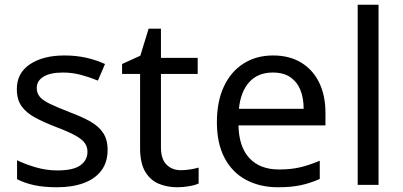

<svg xmlns="http://www.w3.org/2000/svg" viewBox="-20 -780 1702 810"><path d="M434 -148Q434 -96 408 -61Q382 -26 334 -8Q286 10 220 10Q164 10 123.5 1Q83 -8 52 -24V-104Q84 -88 129.5 -74.5Q175 -61 222 -61Q289 -61 319 -82.5Q349 -104 349 -140Q349 -160 338 -176Q327 -192 298.5 -208Q270 -224 217 -244Q165 -264 128 -284Q91 -304 71 -332Q51 -360 51 -404Q51 -472 106.5 -509Q162 -546 252 -546Q301 -546 343.5 -536.5Q386 -527 423 -510L393 -440Q359 -454 322 -464Q285 -474 246 -474Q192 -474 163.5 -456.5Q135 -439 135 -409Q135 -387 148 -371.5Q161 -356 191.5 -341.5Q222 -327 273 -307Q324 -288 360 -268Q396 -248 415 -219.5Q434 -191 434 -148Z M743 -62Q763 -62 784 -65.5Q805 -69 818 -73V-6Q804 1 778 5.5Q752 10 728 10Q686 10 650.5 -4.5Q615 -19 593 -55Q571 -91 571 -156V-468H495V-510L572 -545L607 -659H659V-536H814V-468H659V-158Q659 -109 682.5 -85.5Q706 -62 743 -62Z M1132 -546Q1201 -546 1250.5 -516Q1300 -486 1326.5 -431.5Q1353 -377 1353 -304V-251H986Q988 -160 1032.5 -112.5Q1077 -65 1157 -65Q1208 -65 1247.5 -74.5Q1287 -84 1329 -102V-25Q1288 -7 1248 1.5Q1208 10 1153 10Q1077 10 1018.5 -21Q960 -52 927.5 -113.5Q895 -175 895 -264Q895 -352 924.5 -415Q954 -478 1007.5 -512Q1061 -546 1132 -546ZM1131 -474Q1068 -474 1031.5 -433.5Q995 -393 988 -321H1261Q1261 -367 1247 -401Q1233 -435 1204.5 -454.5Q1176 -474 1131 -474Z M1577 0H1489V-760H1577Z"/></svg>

Font: Noto Sans Myanmar
Style: Regular
Weight: 400
Designer: Monotype Design Team
Foundry: Monotype Imaging Inc.
Version: Version 2.107